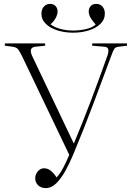

<svg xmlns="http://www.w3.org/2000/svg" viewBox="-20 -953 681 987"><path d="M216 14Q191 14 176 -0.5Q161 -15 161 -37Q161 -56 174.5 -72Q188 -88 206 -88Q226 -88 242 -74.5Q258 -61 271 -41Q289 -60 305.5 -91.5Q322 -123 336 -157L94 -663Q81 -689 73 -699.5Q65 -710 44 -713L5 -718V-730H212V-718L163 -713Q125 -709 145 -666L359 -216H360Q407 -329 450 -442.5Q493 -556 533 -669Q539 -687 536.5 -699.5Q534 -712 514 -713L454 -718V-730H633V-718L591 -713Q574 -711 568 -702.5Q562 -694 553 -669Q506 -542 458 -414.5Q410 -287 357 -160Q338 -114 316 -74.5Q294 -35 269 -10.5Q244 14 216 14ZM193 -883Q193 -905 205.5 -919Q218 -933 237 -933Q256 -933 266 -921.5Q276 -910 276 -894Q276 -878 266 -860Q256 -842 240 -828Q257 -814 288.5 -805Q320 -796 356 -796Q389 -796 422 -803.5Q455 -811 472 -827Q456 -844 446 -861Q436 -878 436 -894Q436 -910 446 -921.5Q456 -933 475 -933Q495 -933 507 -919Q519 -905 519 -883Q519 -852 496 -830Q473 -808 436 -796.5Q399 -785 356 -785Q313 -785 276 -796.5Q239 -808 216 -830Q193 -852 193 -883Z"/></svg>

Font: Display Extralight
Style: Regular
Weight: 200
Designer: Latin by Veronika Burian and Jose Scaglione. Greek by Irene Vlachou. Cyrillic by Vera Evstafieva.
Foundry: TypeTogether
Version: Version 3.002